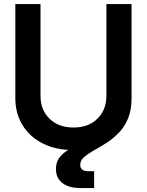

<svg xmlns="http://www.w3.org/2000/svg" viewBox="-20 -748 744 972"><path d="M352.1 11.7Q262.7 11.7 196.5 -21.7Q130.4 -55.2 94 -114.5Q57.6 -173.8 57.6 -251.5V-727.5H185.1V-261.7Q185.1 -192.4 230.2 -147.5Q275.4 -102.5 352.1 -102.5Q428.7 -102.5 473.6 -147.5Q518.6 -192.4 518.6 -261.7V-727.5H646V-251.5Q646 -173.8 609.6 -114.5Q573.2 -55.2 507.1 -21.7Q440.9 11.7 352.1 11.7ZM387.2 204.1Q330.1 204.1 296.6 179.2Q263.2 154.3 263.2 107.4Q263.2 72.3 281.7 48.6Q300.3 24.9 331.1 7.6Q361.8 -9.8 398.4 -25.1Q435.1 -40.5 471.4 -58.3Q507.8 -76.2 538.6 -101.1Q569.3 -126 587.9 -162.4Q606.4 -198.7 606.4 -251.5H646Q646 -189.5 627.4 -146.2Q608.9 -103 579.1 -73.2Q549.3 -43.5 516.1 -22.7Q482.9 -2 453.4 14.6Q423.8 31.2 405 47.9Q386.2 64.5 386.2 86.4Q386.2 118.7 427.2 118.7H456.5V204.1Z"/></svg>

Font: Inter Display SemiBold
Style: Regular
Weight: 600
Designer: Rasmus Andersson
Foundry: rsms
Version: Version 4.001;git-9221beed3